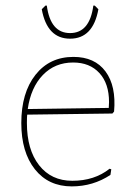

<svg xmlns="http://www.w3.org/2000/svg" viewBox="-20 -660 486 685"><path d="M318 -640 331 -627Q312 -522 230 -522Q148 -522 129 -627L142 -640H147Q160 -542 230 -542Q300 -542 313 -640ZM236 5Q153 5 104.5 -56Q56 -117 56 -221Q56 -329 106.5 -393Q157 -457 242 -457Q318 -457 356.5 -405Q395 -353 387 -262L381 -255L77 -251Q76 -242 76 -221Q76 -126 119.5 -70.5Q163 -15 238 -15Q317 -15 371 -58L377 -56L374 -36Q312 5 236 5ZM241 -437Q176 -437 133 -392.5Q90 -348 79 -271L368 -275L369 -296Q369 -362 334.5 -399.5Q300 -437 241 -437Z"/></svg>

Font: Alegreya Sans SC Thin
Style: Regular
Weight: 100
Designer: Juan Pablo del Peral
Foundry: Huerta Tipografica
Version: Version 2.007